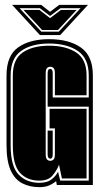

<svg xmlns="http://www.w3.org/2000/svg" viewBox="-20 -765 410 794"><path d="M145 -620 30 -745H150L187 -716L225 -745H344L229 -620ZM61 -731 151 -634H223L313 -731H230L187 -699L145 -731ZM77 -724H143L187 -690L232 -724H297L220 -641H154ZM143 9Q103 9 72 -7Q41 -23 24 -61Q7 -99 7 -165V-453Q7 -535 55 -569Q103 -603 183 -603Q265 -603 314.5 -568.5Q364 -534 364 -453V0H215L212 -16Q199 -5 182.5 2Q166 9 143 9ZM143 -9Q175 -9 193 -23Q211 -37 220 -55L229 -18H347V-324H177V-462Q177 -480 188 -480Q198 -480 198 -462V-362H347V-453Q347 -524 301.5 -554.5Q256 -585 183 -585Q111 -585 67.5 -554.5Q24 -524 24 -453V-165Q24 -77 57 -43Q90 -9 143 -9ZM143 -18Q92 -18 62.5 -50.5Q33 -83 33 -165V-453Q33 -520 74 -548Q115 -576 183 -576Q252 -576 295 -548Q338 -520 338 -453V-371H207V-462Q207 -478 201.5 -483.5Q196 -489 188 -489Q180 -489 174.5 -483.5Q169 -478 169 -462V-127Q169 -111 174.5 -105.5Q180 -100 188 -100Q196 -100 201.5 -105.5Q207 -111 207 -127V-234H185V-315H338V-27H236L224 -84Q216 -62 198 -40Q180 -18 143 -18ZM188 -109Q177 -109 177 -127V-225H198V-127Q198 -109 188 -109Z"/></svg>

Font: Alumni Sans Collegiate One
Style: Regular
Weight: 400
Designer: Robert E. Leuschke
Foundry: Robert E. Leuschke
Version: Version 1.100